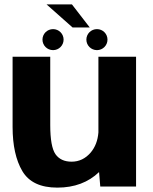

<svg xmlns="http://www.w3.org/2000/svg" viewBox="-20 -852 697 877"><path d="M438 0H601.5V-593H429.5V-247C426.5 -210 415 -180 394.5 -155.5C370.5 -127.5 341.5 -113.5 307 -113.5C274 -113.5 249.5 -125 233.5 -147.5C217.5 -170.5 209.5 -215 209.5 -280.5V-593H37.5V-272.5C37.5 -188 52.5 -120.5 82 -70.5C112 -20 165 5 242 5C320 5 383.5 -19 432.5 -66ZM311.5 -726.5H390L308.5 -832H192.5ZM222.5 -623C249 -623 270.5 -644.5 270.5 -671C270.5 -697.5 249 -719 222.5 -719C195.5 -719 174 -697.5 174 -671C174 -644.5 195.5 -623 222.5 -623ZM423 -623C449.5 -623 471 -644.5 471 -671C471 -697.5 449.5 -719 423 -719C396 -719 374.5 -697.5 374.5 -671C374.5 -644.5 396 -623 423 -623Z"/></svg>

Font: Anybody
Style: Bold
Weight: 700
Designer: Tyler Finck
Foundry: Etcetera Type Company
Version: Version 1.110